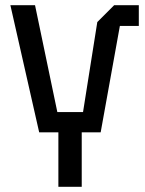

<svg xmlns="http://www.w3.org/2000/svg" viewBox="-20 -720 560 740"><path d="M205 0V-210H131L20 -700H115L201 -288H300L355 -635L420 -700H515V-620H442L368 -210H295V0Z"/></svg>

Font: Tektur SemiCondensed
Style: Regular
Weight: 400
Width: 4
Designer: Adam Jagosz
Foundry: Adam Jagosz
Version: Version 1.005;gftools[0.9.30]